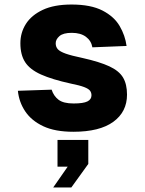

<svg xmlns="http://www.w3.org/2000/svg" viewBox="-20 -570 640 848"><path d="M304 12Q223 12 171 -12.5Q119 -37 91.5 -78Q64 -119 59 -169L208 -174Q217 -146 238.5 -129.5Q260 -113 305 -113Q348 -113 366 -122Q384 -131 384 -149Q384 -161 377.5 -169.5Q371 -178 351.5 -185.5Q332 -193 292 -201Q210 -219 161 -241Q112 -263 91 -295.5Q70 -328 70 -379Q70 -426 94.5 -464.5Q119 -503 169 -526.5Q219 -550 296 -550Q381 -550 432.5 -523.5Q484 -497 508.5 -455Q533 -413 539 -367L388 -361Q383 -390 359.5 -407.5Q336 -425 297 -425Q259 -425 242.5 -410.5Q226 -396 226 -379Q226 -363 235.5 -352.5Q245 -342 270.5 -333Q296 -324 344 -314Q420 -297 463 -277Q506 -257 523.5 -227.5Q541 -198 541 -152Q541 -76 480.5 -32Q420 12 304 12ZM215 258 279 166H234V48H370V154L295 258Z"/></svg>

Font: Geist Mono ExtraBold
Style: Regular
Weight: 800
Monospace: yes
Designer: Basement.studio, Andrés Briganti, Mateo Zaragoza
Foundry: Basement.studio, Vercel, Andrés Briganti, Guido Ferreyra, Mateo Zaragoza
Version: Version 1.500; ttfautohint (v1.8.4.7-5d5b)